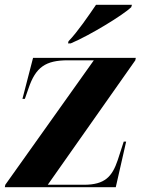

<svg xmlns="http://www.w3.org/2000/svg" viewBox="-22 -776 588 796"><path d="M262 -605 260 -596H271C352 -630 490 -715 522 -746L525 -756H376C346 -712 299 -643 262 -605ZM-2 0H458L501 -189H491L466 -112C443 -44 413 -10 326 -10H176L539 -526L541 -536H115L71 -366H81L96 -409C126 -498 167 -526 260 -526H367L0 -10Z"/></svg>

Font: Noto Serif Display SemiCondensed ExtraBold
Style: Italic
Weight: 800
Width: 4
Italic angle: -12°
Designer: Monotype Design Team
Foundry: Monotype Imaging Inc.
Version: Version 2.009